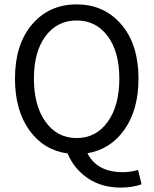

<svg xmlns="http://www.w3.org/2000/svg" viewBox="-20 -688 699 872"><path d="M48 -331Q48 -486 125.5 -577Q203 -668 328 -668Q453 -668 531 -577Q609 -486 609 -331Q609 -191 546 -100.5Q483 -10 377 8Q421 94 538 94Q571 94 607 84L623 149Q580 164 529 164Q442 164 379.5 122Q317 80 287 9Q178 -6 113 -97Q48 -188 48 -331ZM134 -331Q134 -208 187 -134.5Q240 -61 328 -61Q416 -61 469 -134.5Q522 -208 522 -331Q522 -453 469 -524Q416 -595 328 -595Q240 -595 187 -524Q134 -453 134 -331Z"/></svg>

Font: RibengUni
Style: Regular
Weight: 400
Designer: (1) Dr. Andrew Glass (Program Manager at Microsoft Corporation)
(2) Bivuti Chakma (Suz Moriz)
(3) Paul D. Hunt (Adobe Co
Foundry: Bivuti Chakma and Jyoti Chakma
Version: Version 1.2020